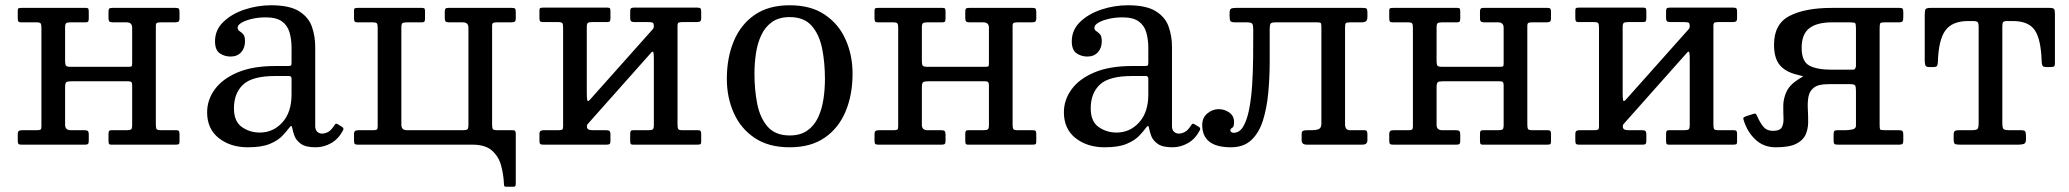

<svg xmlns="http://www.w3.org/2000/svg" viewBox="-20 -550 7866 730"><path d="M572.5 -77.5V-451C572.5 -457.3 573.8 -461.2 576.2 -462.8C578.8 -464.2 583.2 -465 589.5 -465H644.5C651.2 -465 655.8 -465.9 658.5 -467.8C661.2 -469.6 662.5 -474 662.5 -481V-504C662.5 -510.3 661.7 -514.6 660 -516.8C658.3 -518.9 654.5 -520 648.5 -520H406.5C400.8 -520 397.1 -519 395.2 -517C393.4 -515 392.5 -511 392.5 -505V-482C392.5 -474.7 393.8 -470 396.2 -468C398.8 -466 403.3 -465 410 -465H461.5C475.5 -465 482.5 -458.2 482.5 -444.5V-311C482.5 -303.7 481.8 -299.3 480.5 -298C479.2 -296.7 474.8 -296 467.5 -296H247.5C238.5 -296 232.9 -297.5 230.8 -300.5C228.6 -303.5 227.5 -309.2 227.5 -317.5V-445.5C227.5 -454.2 228.8 -459.6 231.5 -461.8C234.2 -463.9 239.5 -465 247.5 -465H305C310.3 -465 313.8 -466.1 315.2 -468.2C316.8 -470.4 317.5 -474.2 317.5 -479.5V-504.5C317.5 -510.2 317 -514.2 316 -516.5C315 -518.8 311.8 -520 306.5 -520H63C57.7 -520 53.8 -519.6 51.2 -518.8C48.8 -517.9 47.5 -514.7 47.5 -509V-480C47.5 -474.3 48.3 -470.4 50 -468.2C51.7 -466.1 55.2 -465 60.5 -465H119.5C128.2 -465 133.3 -463.4 135 -460.2C136.7 -457.1 137.5 -451.2 137.5 -442.5V-69C137.5 -62.7 136.3 -58.8 134 -57.2C131.7 -55.8 127.2 -55 120.5 -55H65.5C59.2 -55 54.6 -54.1 51.8 -52.2C48.9 -50.4 47.5 -46 47.5 -39V-16C47.5 -9.7 48.3 -5.4 50 -3.2C51.7 -1.1 55.5 0 61.5 0H303.5C309.2 0 312.9 -1 314.8 -3C316.6 -5 317.5 -9 317.5 -15V-38C317.5 -45.3 316.2 -50 313.8 -52C311.2 -54 306.7 -55 300 -55H248.5C234.5 -55 227.5 -61.8 227.5 -75.5V-218C227.5 -228.7 229.1 -235.2 232.2 -237.5C235.4 -239.8 242 -241 252 -241H467C473.3 -241 477.5 -239.9 479.5 -237.8C481.5 -235.6 482.5 -231.5 482.5 -225.5V-74.5C482.5 -65.8 481.2 -60.4 478.5 -58.2C475.8 -56.1 470.5 -55 462.5 -55H405C399.7 -55 396.2 -54 394.8 -52C393.2 -50 392.5 -46.2 392.5 -40.5V-15.5C392.5 -10.2 393 -6.2 394 -3.8C395 -1.2 398.2 0 403.5 0H647C652.7 0 656.7 -0.5 659 -1.5C661.3 -2.5 662.5 -5.7 662.5 -11V-40C662.5 -45.7 661.8 -49.6 660.2 -51.8C658.8 -53.9 655.2 -55 649.5 -55H590.5C581.8 -55 576.7 -56.6 575 -59.8C573.3 -62.9 572.5 -68.8 572.5 -77.5Z M767.5 -123C767.5 -81 782.2 -48.3 811.8 -25C841.2 -1.7 878.2 10 922.5 10C957.8 10 985.8 5.6 1006.5 -3.2C1027.2 -12.1 1042.8 -22.2 1053.5 -33.5C1064.2 -44.8 1072.2 -54.2 1077.5 -61.5C1082.2 -67.8 1085.4 -71 1087.2 -71C1089.1 -71 1090.5 -68 1091.5 -62C1092.8 -54 1095.6 -44.3 1099.8 -33C1103.9 -21.7 1112.1 -11.7 1124.2 -3C1136.4 5.7 1155 10 1180 10H1180.5C1200.8 10 1220.3 4.8 1239 -5.8C1257.7 -16.2 1272.8 -32.7 1284.5 -55C1286.8 -60.3 1285.8 -64.3 1281.5 -67L1263.5 -78C1259.2 -81.3 1255.3 -80.2 1252 -74.5C1243.3 -60.8 1235 -52 1227 -48C1219 -44 1211.5 -42 1204.5 -42C1197.5 -42 1191.4 -44.3 1186.2 -49C1181.1 -53.7 1178.5 -61 1178.5 -71V-372C1178.5 -399 1174.2 -424.6 1165.8 -448.8C1157.2 -472.9 1140.9 -492.5 1116.8 -507.5C1092.6 -522.5 1057.2 -530 1010.5 -530C976.8 -530 943.7 -524.7 911 -514C878.3 -503.3 851.2 -487.8 829.8 -467.2C808.2 -446.8 797.5 -422 797.5 -393C797.5 -371 803.5 -355.8 815.5 -347.5C827.5 -339.2 841.2 -335 856.5 -335C873.5 -335 886.9 -340.4 896.8 -351.2C906.6 -362.1 911.5 -376 911.5 -393C911.5 -406 909.2 -415 904.5 -420C899.8 -425 895.2 -428.9 890.5 -431.8C885.8 -434.6 883.5 -439 883.5 -445C883.5 -451.7 888.7 -458 899 -464C909.3 -470 922.7 -474.8 939 -478.5C955.3 -482.2 972.5 -484 990.5 -484C1017.2 -484 1037.6 -478.9 1051.8 -468.8C1065.9 -458.6 1075.6 -444.7 1080.8 -427C1085.9 -409.3 1088.5 -389.3 1088.5 -367V-312C1088.5 -306 1087.8 -302.3 1086.2 -301C1084.8 -299.7 1081.2 -299 1075.5 -299H1026.5C969.2 -299 921.3 -290.8 883 -274.5C844.7 -258.2 815.8 -236.7 796.5 -210C777.2 -183.3 767.5 -154.3 767.5 -123ZM869.5 -138C869.5 -176.7 881.2 -206.8 904.5 -228.5C927.8 -250.2 968.5 -261 1026.5 -261H1078.5C1085.2 -261 1088.5 -257.7 1088.5 -251V-191C1088.5 -145.7 1076.8 -110.2 1053.5 -84.5C1030.2 -58.8 1001.5 -46 967.5 -46C942.5 -46 919.9 -53 899.8 -67C879.6 -81 869.5 -104.7 869.5 -138Z M1761 -444.5V-74.5C1761 -65.8 1759.7 -60.4 1757 -58.2C1754.3 -56.1 1749 -55 1741 -55H1527C1513 -55 1506 -61.8 1506 -75.5V-445.5C1506 -454.2 1507.3 -459.6 1510 -461.8C1512.7 -463.9 1518 -465 1526 -465H1583.5C1588.8 -465 1592.2 -466.1 1593.8 -468.2C1595.2 -470.4 1596 -474.2 1596 -479.5V-504.5C1596 -510.2 1595.5 -514.2 1594.5 -516.5C1593.5 -518.8 1590.3 -520 1585 -520H1341.5C1336.2 -520 1332.2 -519.6 1329.8 -518.8C1327.2 -517.9 1326 -514.7 1326 -509V-480C1326 -474.3 1326.8 -470.4 1328.5 -468.2C1330.2 -466.1 1333.7 -465 1339 -465H1398C1406.7 -465 1411.8 -463.4 1413.5 -460.2C1415.2 -457.1 1416 -451.2 1416 -442.5V-69C1416 -62.7 1414.8 -58.8 1412.5 -57.2C1410.2 -55.8 1405.7 -55 1399 -55H1344C1337.7 -55 1333.1 -54.1 1330.2 -52.2C1327.4 -50.4 1326 -46 1326 -39V-16C1326 -9.7 1326.8 -5.4 1328.5 -3.2C1330.2 -1.1 1334 0 1340 0H1776C1808.7 0 1833.4 7.4 1850.2 22.2C1867.1 37.1 1878.7 55.8 1885 78.5C1891.3 101.2 1895 124.5 1896 148.5C1896.3 153.2 1896.8 156.2 1897.5 157.8C1898.2 159.2 1900.8 160 1905.5 160H1931.5C1936.2 160 1938.9 158.8 1939.8 156.5C1940.6 154.2 1941 150.8 1941 146.5V-40C1941 -45.7 1940.2 -49.6 1938.8 -51.8C1937.2 -53.9 1933.7 -55 1928 -55H1869C1860.3 -55 1855.2 -56.6 1853.5 -59.8C1851.8 -62.9 1851 -68.8 1851 -77.5V-451C1851 -457.3 1852.2 -461.2 1854.8 -462.8C1857.2 -464.2 1861.7 -465 1868 -465H1923C1929.7 -465 1934.3 -465.9 1937 -467.8C1939.7 -469.6 1941 -474 1941 -481V-504C1941 -510.3 1940.2 -514.6 1938.5 -516.8C1936.8 -518.9 1933 -520 1927 -520H1685C1679.3 -520 1675.6 -519 1673.8 -517C1671.9 -515 1671 -511 1671 -505V-482C1671 -474.7 1672.2 -470 1674.8 -468C1677.2 -466 1681.8 -465 1688.5 -465H1740C1754 -465 1761 -458.2 1761 -444.5Z M2556 -77.5V-452C2556 -458.3 2557.2 -462.2 2559.8 -463.8C2562.2 -465.2 2566.7 -466 2573 -466H2628C2634.7 -466 2639.3 -466.9 2642 -468.8C2644.7 -470.6 2646 -475 2646 -482V-505C2646 -511.3 2645.2 -515.6 2643.5 -517.8C2641.8 -519.9 2638 -521 2632 -521H2390C2384.3 -521 2380.6 -520 2378.8 -518C2376.9 -516 2376 -512 2376 -506V-483C2376 -475.7 2377.2 -471 2379.8 -469C2382.2 -467 2386.8 -466 2393.5 -466H2445C2452.7 -466 2458.1 -465.3 2461.2 -464C2464.4 -462.7 2466 -458.2 2466 -450.5C2466 -445.8 2464.5 -441.8 2461.5 -438.5L2223.5 -171.5C2217.5 -164.8 2213.9 -164 2212.8 -169C2211.6 -174 2211 -183 2211 -196V-446.5C2211 -455.2 2212.3 -460.6 2215 -462.8C2217.7 -464.9 2223 -466 2231 -466H2288.5C2293.8 -466 2297.2 -467.1 2298.8 -469.2C2300.2 -471.4 2301 -475.2 2301 -480.5V-505.5C2301 -511.2 2300.5 -515.2 2299.5 -517.5C2298.5 -519.8 2295.3 -521 2290 -521H2046.5C2041.2 -521 2037.2 -520.6 2034.8 -519.8C2032.2 -518.9 2031 -515.7 2031 -510V-481C2031 -475.3 2031.8 -471.4 2033.5 -469.2C2035.2 -467.1 2038.7 -466 2044 -466H2103C2111.7 -466 2116.8 -464.4 2118.5 -461.2C2120.2 -458.1 2121 -452.2 2121 -443.5V-69C2121 -62.7 2119.8 -58.8 2117.5 -57.2C2115.2 -55.8 2110.7 -55 2104 -55H2049C2042.7 -55 2038.1 -54.1 2035.2 -52.2C2032.4 -50.4 2031 -46 2031 -39V-16C2031 -9.7 2031.8 -5.4 2033.5 -3.2C2035.2 -1.1 2039 0 2045 0H2287C2292.7 0 2296.4 -1 2298.2 -3C2300.1 -5 2301 -9 2301 -15V-38C2301 -45.3 2299.8 -50 2297.2 -52C2294.8 -54 2290.2 -55 2283.5 -55H2232C2218.3 -55 2211.5 -59.5 2211.5 -68.5C2211.5 -72.8 2212.3 -75.9 2214 -77.8C2215.7 -79.6 2217.5 -81.7 2219.5 -84L2456 -350C2460.3 -354.7 2463.1 -354.9 2464.2 -350.8C2465.4 -346.6 2466 -339.5 2466 -329.5V-74.5C2466 -65.8 2464.7 -60.4 2462 -58.2C2459.3 -56.1 2454 -55 2446 -55H2388.5C2383.2 -55 2379.8 -54 2378.2 -52C2376.8 -50 2376 -46.2 2376 -40.5V-15.5C2376 -10.2 2376.5 -6.2 2377.5 -3.8C2378.5 -1.2 2381.7 0 2387 0H2630.5C2636.2 0 2640.2 -0.5 2642.5 -1.5C2644.8 -2.5 2646 -5.7 2646 -11V-40C2646 -45.7 2645.2 -49.6 2643.8 -51.8C2642.2 -53.9 2638.7 -55 2633 -55H2574C2565.3 -55 2560.2 -56.6 2558.5 -59.8C2556.8 -62.9 2556 -68.8 2556 -77.5Z M2743.5 -250C2743.5 -203.3 2752.2 -160.2 2769.8 -120.8C2787.2 -81.2 2813.7 -49.6 2849 -25.8C2884.3 -1.9 2928.8 10 2982.5 10C3036.2 10 3080.7 -2.2 3116 -26.8C3151.3 -51.2 3177.8 -84.6 3195.2 -126.8C3212.8 -168.9 3221.5 -216.7 3221.5 -270C3221.5 -316.7 3212.8 -359.8 3195.2 -399.2C3177.8 -438.8 3151.3 -470.4 3116 -494.2C3080.7 -518.1 3036.2 -530 2982.5 -530C2928.8 -530 2884.3 -517.8 2849 -493.2C2813.7 -468.8 2787.2 -435.4 2769.8 -393.2C2752.2 -351.1 2743.5 -303.3 2743.5 -250ZM2848.5 -270C2848.5 -296 2850.4 -321.8 2854.2 -347.2C2858.1 -372.8 2864.8 -395.8 2874.5 -416.5C2884.2 -437.2 2897.8 -453.8 2915.2 -466.2C2932.8 -478.8 2955.2 -485 2982.5 -485C3018.8 -485 3046.7 -474 3066 -452C3085.3 -430 3098.6 -401.2 3105.8 -365.5C3112.9 -329.8 3116.5 -291.3 3116.5 -250C3116.5 -224 3114.6 -198.2 3110.8 -172.8C3106.9 -147.2 3100.2 -124.2 3090.5 -103.5C3080.8 -82.8 3067.2 -66.2 3049.8 -53.8C3032.2 -41.2 3009.8 -35 2982.5 -35C2946.2 -35 2918.3 -46 2899 -68C2879.7 -90 2866.4 -118.8 2859.2 -154.5C2852.1 -190.2 2848.5 -228.7 2848.5 -270Z M3830 -77.5V-451C3830 -457.3 3831.2 -461.2 3833.8 -462.8C3836.2 -464.2 3840.7 -465 3847 -465H3902C3908.7 -465 3913.3 -465.9 3916 -467.8C3918.7 -469.6 3920 -474 3920 -481V-504C3920 -510.3 3919.2 -514.6 3917.5 -516.8C3915.8 -518.9 3912 -520 3906 -520H3664C3658.3 -520 3654.6 -519 3652.8 -517C3650.9 -515 3650 -511 3650 -505V-482C3650 -474.7 3651.2 -470 3653.8 -468C3656.2 -466 3660.8 -465 3667.5 -465H3719C3733 -465 3740 -458.2 3740 -444.5V-311C3740 -303.7 3739.3 -299.3 3738 -298C3736.7 -296.7 3732.3 -296 3725 -296H3505C3496 -296 3490.4 -297.5 3488.2 -300.5C3486.1 -303.5 3485 -309.2 3485 -317.5V-445.5C3485 -454.2 3486.3 -459.6 3489 -461.8C3491.7 -463.9 3497 -465 3505 -465H3562.5C3567.8 -465 3571.2 -466.1 3572.8 -468.2C3574.2 -470.4 3575 -474.2 3575 -479.5V-504.5C3575 -510.2 3574.5 -514.2 3573.5 -516.5C3572.5 -518.8 3569.3 -520 3564 -520H3320.5C3315.2 -520 3311.2 -519.6 3308.8 -518.8C3306.2 -517.9 3305 -514.7 3305 -509V-480C3305 -474.3 3305.8 -470.4 3307.5 -468.2C3309.2 -466.1 3312.7 -465 3318 -465H3377C3385.7 -465 3390.8 -463.4 3392.5 -460.2C3394.2 -457.1 3395 -451.2 3395 -442.5V-69C3395 -62.7 3393.8 -58.8 3391.5 -57.2C3389.2 -55.8 3384.7 -55 3378 -55H3323C3316.7 -55 3312.1 -54.1 3309.2 -52.2C3306.4 -50.4 3305 -46 3305 -39V-16C3305 -9.7 3305.8 -5.4 3307.5 -3.2C3309.2 -1.1 3313 0 3319 0H3561C3566.7 0 3570.4 -1 3572.2 -3C3574.1 -5 3575 -9 3575 -15V-38C3575 -45.3 3573.8 -50 3571.2 -52C3568.8 -54 3564.2 -55 3557.5 -55H3506C3492 -55 3485 -61.8 3485 -75.5V-218C3485 -228.7 3486.6 -235.2 3489.8 -237.5C3492.9 -239.8 3499.5 -241 3509.5 -241H3724.5C3730.8 -241 3735 -239.9 3737 -237.8C3739 -235.6 3740 -231.5 3740 -225.5V-74.5C3740 -65.8 3738.7 -60.4 3736 -58.2C3733.3 -56.1 3728 -55 3720 -55H3662.5C3657.2 -55 3653.8 -54 3652.2 -52C3650.8 -50 3650 -46.2 3650 -40.5V-15.5C3650 -10.2 3650.5 -6.2 3651.5 -3.8C3652.5 -1.2 3655.7 0 3661 0H3904.5C3910.2 0 3914.2 -0.5 3916.5 -1.5C3918.8 -2.5 3920 -5.7 3920 -11V-40C3920 -45.7 3919.2 -49.6 3917.8 -51.8C3916.2 -53.9 3912.7 -55 3907 -55H3848C3839.3 -55 3834.2 -56.6 3832.5 -59.8C3830.8 -62.9 3830 -68.8 3830 -77.5Z M4025 -123C4025 -81 4039.8 -48.3 4069.2 -25C4098.8 -1.7 4135.7 10 4180 10C4215.3 10 4243.3 5.6 4264 -3.2C4284.7 -12.1 4300.3 -22.2 4311 -33.5C4321.7 -44.8 4329.7 -54.2 4335 -61.5C4339.7 -67.8 4342.9 -71 4344.8 -71C4346.6 -71 4348 -68 4349 -62C4350.3 -54 4353.1 -44.3 4357.2 -33C4361.4 -21.7 4369.6 -11.7 4381.8 -3C4393.9 5.7 4412.5 10 4437.5 10H4438C4458.3 10 4477.8 4.8 4496.5 -5.8C4515.2 -16.2 4530.3 -32.7 4542 -55C4544.3 -60.3 4543.3 -64.3 4539 -67L4521 -78C4516.7 -81.3 4512.8 -80.2 4509.5 -74.5C4500.8 -60.8 4492.5 -52 4484.5 -48C4476.5 -44 4469 -42 4462 -42C4455 -42 4448.9 -44.3 4443.8 -49C4438.6 -53.7 4436 -61 4436 -71V-372C4436 -399 4431.8 -424.6 4423.2 -448.8C4414.8 -472.9 4398.4 -492.5 4374.2 -507.5C4350.1 -522.5 4314.7 -530 4268 -530C4234.3 -530 4201.2 -524.7 4168.5 -514C4135.8 -503.3 4108.8 -487.8 4087.2 -467.2C4065.8 -446.8 4055 -422 4055 -393C4055 -371 4061 -355.8 4073 -347.5C4085 -339.2 4098.7 -335 4114 -335C4131 -335 4144.4 -340.4 4154.2 -351.2C4164.1 -362.1 4169 -376 4169 -393C4169 -406 4166.7 -415 4162 -420C4157.3 -425 4152.7 -428.9 4148 -431.8C4143.3 -434.6 4141 -439 4141 -445C4141 -451.7 4146.2 -458 4156.5 -464C4166.8 -470 4180.2 -474.8 4196.5 -478.5C4212.8 -482.2 4230 -484 4248 -484C4274.7 -484 4295.1 -478.9 4309.2 -468.8C4323.4 -458.6 4333.1 -444.7 4338.2 -427C4343.4 -409.3 4346 -389.3 4346 -367V-312C4346 -306 4345.2 -302.3 4343.8 -301C4342.2 -299.7 4338.7 -299 4333 -299H4284C4226.7 -299 4178.8 -290.8 4140.5 -274.5C4102.2 -258.2 4073.3 -236.7 4054 -210C4034.7 -183.3 4025 -154.3 4025 -123ZM4127 -138C4127 -176.7 4138.7 -206.8 4162 -228.5C4185.3 -250.2 4226 -261 4284 -261H4336C4342.7 -261 4346 -257.7 4346 -251V-191C4346 -145.7 4334.3 -110.2 4311 -84.5C4287.7 -58.8 4259 -46 4225 -46C4200 -46 4177.4 -53 4157.2 -67C4137.1 -81 4127 -104.7 4127 -138Z M4551 -75C4551 -18.3 4587.3 10 4660 10C4692.3 10 4718.2 0.8 4737.8 -17.5C4757.2 -35.8 4771.9 -60.6 4781.8 -91.8C4791.6 -122.9 4798.3 -158 4802 -197C4805.7 -236 4807.5 -276.3 4807.5 -318V-439C4807.5 -449.7 4808.6 -456.7 4810.8 -460C4812.9 -463.3 4819.3 -465 4830 -465H4989C4996.7 -465 5001.1 -463.8 5002.2 -461.5C5003.4 -459.2 5004 -454.7 5004 -448V-80C5004 -68.7 5000.5 -61.7 4993.5 -59C4986.5 -56.3 4978.7 -55 4970 -55H4952C4942.7 -55 4936.5 -54 4933.5 -52C4930.5 -50 4929 -46.3 4929 -41V-16C4929 -5.3 4935.7 0 4949 0H5159C5172.3 0 5179 -5.3 5179 -16V-39C5179 -43.7 5178.3 -47.5 5177 -50.5C5175.7 -53.5 5172.7 -55 5168 -55H5113C5100.3 -55 5094 -62.3 5094 -77V-447C5094 -455.3 5095.2 -460.4 5097.5 -462.2C5099.8 -464.1 5105 -465 5113 -465H5158C5164.3 -465 5169.4 -466.3 5173.2 -469C5177.1 -471.7 5179 -477.3 5179 -486V-503C5179 -510.7 5177.9 -515.4 5175.8 -517.2C5173.6 -519.1 5168.7 -520 5161 -520H4680C4671 -520 4664.6 -519.1 4660.8 -517.2C4656.9 -515.4 4655 -509.7 4655 -500V-490C4655 -479.3 4656.2 -472.5 4658.5 -469.5C4660.8 -466.5 4667.2 -465 4677.5 -465H4721.5C4732.8 -465 4739.6 -462.9 4741.8 -458.8C4743.9 -454.6 4745 -446.8 4745 -435.5C4745 -402.8 4744.8 -368.5 4744.5 -332.5C4744.2 -296.5 4742.9 -261.5 4740.8 -227.5C4738.6 -193.5 4734.8 -162.8 4729.5 -135.2C4724.2 -107.8 4716.8 -85.8 4707.2 -69.5C4697.8 -53.2 4685.3 -45 4670 -45C4667.7 -45 4665.1 -45.8 4662.2 -47.5C4659.4 -49.2 4658 -51.7 4658 -55C4658 -58.7 4660.3 -61.7 4665 -64C4669.7 -66.3 4672 -73.7 4672 -86C4672 -101.7 4665.9 -113.8 4653.8 -122.2C4641.6 -130.8 4628 -135 4613 -135C4598 -135 4583.9 -129.7 4570.8 -119C4557.6 -108.3 4551 -93.7 4551 -75Z M5787 -77.5V-451C5787 -457.3 5788.2 -461.2 5790.8 -462.8C5793.2 -464.2 5797.7 -465 5804 -465H5859C5865.7 -465 5870.3 -465.9 5873 -467.8C5875.7 -469.6 5877 -474 5877 -481V-504C5877 -510.3 5876.2 -514.6 5874.5 -516.8C5872.8 -518.9 5869 -520 5863 -520H5621C5615.3 -520 5611.6 -519 5609.8 -517C5607.9 -515 5607 -511 5607 -505V-482C5607 -474.7 5608.2 -470 5610.8 -468C5613.2 -466 5617.8 -465 5624.5 -465H5676C5690 -465 5697 -458.2 5697 -444.5V-311C5697 -303.7 5696.3 -299.3 5695 -298C5693.7 -296.7 5689.3 -296 5682 -296H5462C5453 -296 5447.4 -297.5 5445.2 -300.5C5443.1 -303.5 5442 -309.2 5442 -317.5V-445.5C5442 -454.2 5443.3 -459.6 5446 -461.8C5448.7 -463.9 5454 -465 5462 -465H5519.5C5524.8 -465 5528.2 -466.1 5529.8 -468.2C5531.2 -470.4 5532 -474.2 5532 -479.5V-504.5C5532 -510.2 5531.5 -514.2 5530.5 -516.5C5529.5 -518.8 5526.3 -520 5521 -520H5277.5C5272.2 -520 5268.2 -519.6 5265.8 -518.8C5263.2 -517.9 5262 -514.7 5262 -509V-480C5262 -474.3 5262.8 -470.4 5264.5 -468.2C5266.2 -466.1 5269.7 -465 5275 -465H5334C5342.7 -465 5347.8 -463.4 5349.5 -460.2C5351.2 -457.1 5352 -451.2 5352 -442.5V-69C5352 -62.7 5350.8 -58.8 5348.5 -57.2C5346.2 -55.8 5341.7 -55 5335 -55H5280C5273.7 -55 5269.1 -54.1 5266.2 -52.2C5263.4 -50.4 5262 -46 5262 -39V-16C5262 -9.7 5262.8 -5.4 5264.5 -3.2C5266.2 -1.1 5270 0 5276 0H5518C5523.7 0 5527.4 -1 5529.2 -3C5531.1 -5 5532 -9 5532 -15V-38C5532 -45.3 5530.8 -50 5528.2 -52C5525.8 -54 5521.2 -55 5514.5 -55H5463C5449 -55 5442 -61.8 5442 -75.5V-218C5442 -228.7 5443.6 -235.2 5446.8 -237.5C5449.9 -239.8 5456.5 -241 5466.5 -241H5681.5C5687.8 -241 5692 -239.9 5694 -237.8C5696 -235.6 5697 -231.5 5697 -225.5V-74.5C5697 -65.8 5695.7 -60.4 5693 -58.2C5690.3 -56.1 5685 -55 5677 -55H5619.5C5614.2 -55 5610.8 -54 5609.2 -52C5607.8 -50 5607 -46.2 5607 -40.5V-15.5C5607 -10.2 5607.5 -6.2 5608.5 -3.8C5609.5 -1.2 5612.7 0 5618 0H5861.5C5867.2 0 5871.2 -0.5 5873.5 -1.5C5875.8 -2.5 5877 -5.7 5877 -11V-40C5877 -45.7 5876.2 -49.6 5874.8 -51.8C5873.2 -53.9 5869.7 -55 5864 -55H5805C5796.3 -55 5791.2 -56.6 5789.5 -59.8C5787.8 -62.9 5787 -68.8 5787 -77.5Z M6494.5 -77.5V-452C6494.5 -458.3 6495.8 -462.2 6498.2 -463.8C6500.8 -465.2 6505.2 -466 6511.5 -466H6566.5C6573.2 -466 6577.8 -466.9 6580.5 -468.8C6583.2 -470.6 6584.5 -475 6584.5 -482V-505C6584.5 -511.3 6583.7 -515.6 6582 -517.8C6580.3 -519.9 6576.5 -521 6570.5 -521H6328.5C6322.8 -521 6319.1 -520 6317.2 -518C6315.4 -516 6314.5 -512 6314.5 -506V-483C6314.5 -475.7 6315.8 -471 6318.2 -469C6320.8 -467 6325.3 -466 6332 -466H6383.5C6391.2 -466 6396.6 -465.3 6399.8 -464C6402.9 -462.7 6404.5 -458.2 6404.5 -450.5C6404.5 -445.8 6403 -441.8 6400 -438.5L6162 -171.5C6156 -164.8 6152.4 -164 6151.2 -169C6150.1 -174 6149.5 -183 6149.5 -196V-446.5C6149.5 -455.2 6150.8 -460.6 6153.5 -462.8C6156.2 -464.9 6161.5 -466 6169.5 -466H6227C6232.3 -466 6235.8 -467.1 6237.2 -469.2C6238.8 -471.4 6239.5 -475.2 6239.5 -480.5V-505.5C6239.5 -511.2 6239 -515.2 6238 -517.5C6237 -519.8 6233.8 -521 6228.5 -521H5985C5979.7 -521 5975.8 -520.6 5973.2 -519.8C5970.8 -518.9 5969.5 -515.7 5969.5 -510V-481C5969.5 -475.3 5970.3 -471.4 5972 -469.2C5973.7 -467.1 5977.2 -466 5982.5 -466H6041.5C6050.2 -466 6055.3 -464.4 6057 -461.2C6058.7 -458.1 6059.5 -452.2 6059.5 -443.5V-69C6059.5 -62.7 6058.3 -58.8 6056 -57.2C6053.7 -55.8 6049.2 -55 6042.5 -55H5987.5C5981.2 -55 5976.6 -54.1 5973.8 -52.2C5970.9 -50.4 5969.5 -46 5969.5 -39V-16C5969.5 -9.7 5970.3 -5.4 5972 -3.2C5973.7 -1.1 5977.5 0 5983.5 0H6225.5C6231.2 0 6234.9 -1 6236.8 -3C6238.6 -5 6239.5 -9 6239.5 -15V-38C6239.5 -45.3 6238.2 -50 6235.8 -52C6233.2 -54 6228.7 -55 6222 -55H6170.5C6156.8 -55 6150 -59.5 6150 -68.5C6150 -72.8 6150.8 -75.9 6152.5 -77.8C6154.2 -79.6 6156 -81.7 6158 -84L6394.5 -350C6398.8 -354.7 6401.6 -354.9 6402.8 -350.8C6403.9 -346.6 6404.5 -339.5 6404.5 -329.5V-74.5C6404.5 -65.8 6403.2 -60.4 6400.5 -58.2C6397.8 -56.1 6392.5 -55 6384.5 -55H6327C6321.7 -55 6318.2 -54 6316.8 -52C6315.2 -50 6314.5 -46.2 6314.5 -40.5V-15.5C6314.5 -10.2 6315 -6.2 6316 -3.8C6317 -1.2 6320.2 0 6325.5 0H6569C6574.7 0 6578.7 -0.5 6581 -1.5C6583.3 -2.5 6584.5 -5.7 6584.5 -11V-40C6584.5 -45.7 6583.8 -49.6 6582.2 -51.8C6580.8 -53.9 6577.2 -55 6571.5 -55H6512.5C6503.8 -55 6498.7 -56.6 6497 -59.8C6495.3 -62.9 6494.5 -68.8 6494.5 -77.5Z M6609 -95C6618 -64.7 6632.9 -39.6 6653.8 -19.8C6674.6 0.1 6700.5 10 6731.5 10C6765.5 10 6791.2 5.7 6808.8 -3C6826.2 -11.7 6838.2 -23.2 6844.8 -37.5C6851.2 -51.8 6854.6 -67.5 6854.8 -84.5C6854.9 -101.5 6854.5 -118.5 6853.5 -135.5C6852.5 -152.5 6853.3 -168.2 6856 -182.5C6858.7 -196.8 6865.6 -208.3 6876.8 -217C6887.9 -225.7 6906.2 -230 6931.5 -230H7013.5C7024.5 -230 7031.1 -228.4 7033.2 -225.2C7035.4 -222.1 7036.5 -215 7036.5 -204V-72C7036.5 -64.3 7031.8 -59.6 7022.5 -57.8C7013.2 -55.9 7004.5 -55 6996.5 -55H6967C6960 -55 6955.7 -53.8 6954 -51.5C6952.3 -49.2 6951.5 -44.3 6951.5 -37V-14.5C6951.5 -8.2 6952.7 -4.2 6955 -2.5C6957.3 -0.8 6961.7 0 6968 0H7201C7207.3 0 7211.5 -1.1 7213.5 -3.2C7215.5 -5.4 7216.5 -9.7 7216.5 -16V-37.5C7216.5 -45.2 7215.2 -50 7212.8 -52C7210.2 -54 7205.5 -55 7198.5 -55H7145.5C7135.2 -55 7129.4 -56.1 7128.2 -58.2C7127.1 -60.4 7126.5 -66.5 7126.5 -76.5V-441C7126.5 -451.7 7127.2 -458.3 7128.5 -461C7129.8 -463.7 7135.7 -465 7146 -465H7198.5C7207.2 -465 7212.3 -466.5 7214 -469.5C7215.7 -472.5 7216.5 -478.5 7216.5 -487.5V-503C7216.5 -509.7 7215.8 -514.2 7214.2 -516.5C7212.8 -518.8 7208.8 -520 7202.5 -520H6945C6877 -520 6823.3 -509.8 6784 -489.5C6744.7 -469.2 6725 -432.7 6725 -380C6725 -345 6732.7 -318.8 6748 -301.2C6763.3 -283.8 6786.3 -271.7 6817 -265C6831.3 -261.7 6837.2 -259.5 6834.8 -258.5C6832.2 -257.5 6826.5 -254.2 6817.5 -248.5C6795.2 -234.2 6780.1 -218.3 6772.2 -201C6764.4 -183.7 6760.4 -166.3 6760.2 -149C6760.1 -131.7 6760.3 -115.7 6761 -101C6761.7 -86.3 6759.5 -74.6 6754.5 -65.8C6749.5 -56.9 6738.2 -52.5 6720.5 -52.5C6706.2 -52.5 6694.8 -57.1 6686.2 -66.2C6677.8 -75.4 6669.7 -88.7 6662 -106C6660.3 -110 6658.6 -113.2 6656.8 -115.8C6654.9 -118.2 6651.5 -118.7 6646.5 -117L6621.5 -109C6616.5 -107.3 6612.8 -105.7 6610.5 -104C6608.2 -102.3 6607.7 -99.3 6609 -95ZM7025.5 -285H6945C6907 -285 6878.3 -290.2 6859 -300.8C6839.7 -311.2 6830 -333.7 6830 -368C6830 -402.7 6839.7 -427.5 6859 -442.5C6878.3 -457.5 6907 -465 6945 -465H7013C7024.7 -465 7031.5 -464 7033.5 -462C7035.5 -460 7036.5 -453.2 7036.5 -441.5V-299C7036.5 -296 7035.6 -292.9 7033.8 -289.8C7031.9 -286.6 7029.2 -285 7025.5 -285Z M7408 -20.5C7408 -11.2 7409.4 -5.4 7412.2 -3.2C7415.1 -1.1 7421.3 0 7431 0H7654C7663 0 7670.1 -1 7675.2 -3C7680.4 -5 7683 -11 7683 -21V-30.5C7683 -40.8 7682 -47.5 7680 -50.5C7678 -53.5 7672 -55 7662 -55H7620C7607.7 -55 7600.1 -56.6 7597.2 -59.8C7594.4 -62.9 7593 -70.8 7593 -83.5V-448.5C7593 -457.5 7594 -463.3 7596 -466C7598 -468.7 7603.3 -470 7612 -470H7633C7673 -470 7700.8 -458.3 7716.5 -435C7732.2 -411.7 7740.8 -372.8 7742.5 -318.5C7742.8 -310.5 7743.8 -304.6 7745.5 -300.8C7747.2 -296.9 7752.7 -295 7762 -295H7774C7781.7 -295 7786.8 -295.8 7789.2 -297.2C7791.8 -298.8 7793 -303.2 7793 -310.5V-496.5C7793 -506.5 7791.9 -512.9 7789.8 -515.8C7787.6 -518.6 7781.7 -520 7772 -520H7322C7310.7 -520 7303.8 -518.5 7301.5 -515.5C7299.2 -512.5 7298 -505.2 7298 -493.5V-320.5C7298 -313.2 7298.8 -307.1 7300.2 -302.2C7301.8 -297.4 7306.7 -295 7315 -295H7329C7337.7 -295 7342.9 -296.5 7344.8 -299.5C7346.6 -302.5 7347.7 -307.8 7348 -315.5C7349.7 -370.8 7359.2 -410.4 7376.5 -434.2C7393.8 -458.1 7422.7 -470 7463 -470H7481C7490.3 -470 7496.3 -468.7 7499 -466C7501.7 -463.3 7503 -457.2 7503 -447.5V-82.5C7503 -70.2 7501.5 -62.5 7498.5 -59.5C7495.5 -56.5 7488 -55 7476 -55H7429C7421.7 -55 7416.3 -54.1 7413 -52.2C7409.7 -50.4 7408 -45.5 7408 -37.5Z"/></svg>

Font: Besley*
Style: Regular
Weight: 400
Designer: Owen Earl
Foundry: indestructible type*
Version: Version 3.000; ttfautohint (v1.8.3)